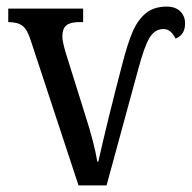

<svg xmlns="http://www.w3.org/2000/svg" viewBox="-20 -562 581 582"><path d="M73 -440Q63 -472 48.5 -483.5Q34 -495 5 -495V-536H232V-495H220Q193 -495 181 -485Q169 -475 169 -451Q169 -438 178 -406L239 -211Q265 -131 275 -72H278Q307 -201 350 -365Q366 -428 381.5 -464.5Q397 -501 421.5 -521.5Q446 -542 485 -542Q512 -542 526.5 -527.5Q541 -513 541 -491Q541 -456 512 -445Q498 -474 476 -474Q449 -474 433 -447Q417 -420 399 -352L303 0H218Z"/></svg>

Font: Noto Serif Narrow
Style: Regular
Weight: 400
Width: 4
Designer: Monotype Design Team
Foundry: Monotype Imaging Inc.
Version: Version 1.001